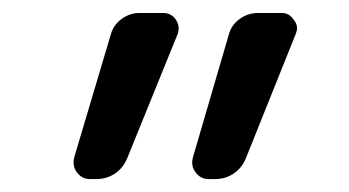

<svg xmlns="http://www.w3.org/2000/svg" viewBox="-20 -567 540 297"><path d="M176.8 -322.3Q170.9 -307.6 158.2 -298.8Q145.5 -290 128.9 -290H119.1Q106.4 -290 98.6 -300.8Q93.8 -307.6 93.8 -315.4Q93.8 -319.3 94.7 -323.2L151.4 -513.7Q155.3 -528.3 168 -537.6Q180.7 -546.9 195.3 -546.9H232.4Q245.1 -546.9 252 -536.6Q258.8 -526.4 254.9 -514.6ZM360.4 -322.3Q354.5 -307.6 341.8 -298.8Q329.1 -290 312.5 -290H302.7Q290 -290 282.2 -300.8Q277.3 -307.6 277.3 -315.4Q277.3 -319.3 278.3 -323.2L334 -513.7Q337.9 -528.3 350.6 -537.6Q363.3 -546.9 378.9 -546.9H416Q427.7 -546.9 434.6 -536.1Q439.5 -530.3 439.5 -523.4Q439.5 -519.5 437.5 -514.6Z"/></svg>

Font: Rounded-L Mgen+ 2m regular
Style: Regular
Weight: 400
Designer: [Source Han Sans]
Ryoko NISHIZUKA  (kana & ideographs); Paul D. Hunt (Latin, Greek & Cyrillic); Wenlong ZHANG  (bopomofo
Version: Version 1.059.20150602